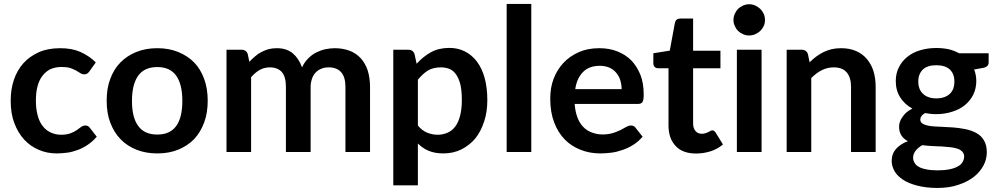

<svg xmlns="http://www.w3.org/2000/svg" viewBox="-20 -763 5000 964"><path d="M460.9 -449.7 428.7 -404.3Q423.3 -397.5 418 -393.6Q412.6 -389.6 402.3 -389.6Q392.6 -389.6 383.8 -395.5Q380.9 -397 373.8 -401.6Q366.7 -406.2 362.3 -408.7Q347.2 -416.5 333 -421.4Q314.5 -426.8 290 -426.8Q258.3 -426.8 232.9 -415.5Q209.5 -404.3 192.4 -381.3Q176.3 -360.4 168 -328.6Q160.2 -297.9 160.2 -257.3Q160.2 -216.8 168.9 -184.6Q176.8 -152.8 193.8 -130.9Q210.4 -108.9 233.9 -98.1Q258.8 -86.4 287.1 -86.4Q314.5 -86.4 335 -94.2Q352.5 -100.6 365.7 -109.9Q372.1 -114.3 387.7 -126Q397 -132.8 408.2 -132.8Q423.3 -132.8 430.7 -121.6L465.8 -76.7Q445.3 -52.7 421.4 -36.6Q397.9 -20.5 372.1 -10.7Q341.3 0.5 318.8 3.4Q289.1 7.3 264.6 7.3Q215.8 7.3 174.8 -10.7Q132.8 -28.3 101.6 -62Q70.3 -95.7 51.8 -145.5Q33.7 -191.9 33.7 -257.3Q33.7 -315.4 49.8 -362.3Q65.9 -410.2 97.7 -445.8Q128.4 -480 175.3 -501Q220.2 -521 282.7 -521Q341.3 -521 383.3 -502.4Q428.2 -482.4 460.9 -449.7Z M770 -521Q827.6 -521 874 -502.4Q921.4 -482.9 954.1 -450.2Q986.3 -417.5 1004.9 -367.2Q1022.9 -318.8 1022.9 -257.3Q1022.9 -195.8 1004.9 -147.5Q986.3 -97.7 954.1 -64Q921.9 -30.8 874 -11.2Q827.6 7.3 770 7.3Q711.9 7.3 665.5 -11.2Q617.7 -30.3 585.4 -64Q552.2 -98.1 533.7 -147.5Q515.6 -193.8 515.6 -257.3Q515.6 -320.8 533.7 -367.2Q552.2 -417 585.4 -450.2Q618.2 -483.4 665.5 -502.4Q711.9 -521 770 -521ZM770 -87.4Q833.5 -87.4 864.7 -130.4Q895.5 -172.9 895.5 -256.3Q895.5 -339.8 864.7 -382.8Q834 -426.3 770 -426.3Q704.6 -426.3 673.8 -382.8Q642.6 -339.4 642.6 -256.3Q642.6 -172.9 673.8 -130.9Q704.6 -87.4 770 -87.4Z M1240.7 0H1117.2V-513.2H1192.9Q1216.8 -513.2 1224.1 -490.7L1231.9 -452.6Q1242.7 -464.8 1260.7 -480Q1275.4 -493.2 1292 -501.5Q1312 -511.7 1328.1 -516.1Q1346.2 -521 1370.1 -521Q1419.4 -521 1450.2 -495.1Q1480 -469.7 1496.6 -424.8Q1507.8 -449.7 1526.9 -469.2Q1546.4 -488.8 1565.9 -498.5Q1591.3 -511.2 1612.3 -515.6Q1637.7 -521 1660.6 -521Q1701.7 -521 1736.3 -507.8Q1768.1 -495.6 1791.5 -470.2Q1814.5 -444.8 1826.2 -409.2Q1837.9 -371.1 1837.9 -326.7V0H1714.4V-326.7Q1714.4 -376 1692.9 -400.4Q1671.4 -424.8 1629.9 -424.8Q1610.4 -424.8 1594.7 -418.5Q1577.6 -412.1 1565.9 -399.9Q1553.2 -387.2 1546.9 -369.1Q1539.6 -348.1 1539.6 -326.7V0H1415.5V-326.7Q1415.5 -377.9 1395 -401.4Q1373.5 -424.8 1334 -424.8Q1308.1 -424.8 1284.2 -412.1Q1261.7 -399.4 1240.7 -375.5Z M2078.1 -362.8V-132.8Q2099.1 -107.4 2124 -97.2Q2149.9 -86.4 2177.7 -86.4Q2204.1 -86.4 2228 -97.2Q2251 -107.4 2266.6 -128.9Q2282.2 -150.4 2290.5 -183.6Q2298.8 -216.8 2298.8 -260.7Q2298.8 -304.2 2292 -336.9Q2284.7 -366.7 2271 -387.7Q2257.8 -407.2 2238.8 -416Q2218.8 -424.8 2194.3 -424.8Q2155.3 -424.8 2128.9 -409.2Q2103 -393.1 2078.1 -362.8ZM2061.5 -490.7 2071.8 -442.9Q2104 -478.5 2143.1 -500.5Q2182.6 -522.5 2236.8 -522.5Q2278.8 -522.5 2314 -504.9Q2348.6 -487.3 2374 -454.6Q2399.9 -419.9 2413.1 -372.6Q2426.8 -321.8 2426.8 -260.7Q2426.8 -201.2 2411.1 -153.8Q2394.5 -103 2367.2 -68.8Q2338.9 -34.7 2297.4 -13.2Q2256.3 7.3 2206.1 7.3Q2163.1 7.3 2132.3 -5.9Q2104 -17.1 2078.1 -42.5V167.5H1954.6V-513.2H2030.3Q2054.2 -513.2 2061.5 -490.7Z M2523.9 -743.2H2647.5V0H2523.9Z M2868.2 -315.4H3101.1Q3101.1 -337.9 3094.2 -360.8Q3088.4 -380.4 3073.7 -397.9Q3061 -413.6 3040 -423.3Q3017.6 -432.6 2991.7 -432.6Q2938.5 -432.6 2907.7 -401.9Q2876 -370.1 2868.2 -315.4ZM3183.1 -241.2H2865.2Q2868.2 -202.1 2879.4 -172.9Q2889.6 -145 2908.7 -125.5Q2927.2 -106.4 2951.7 -97.7Q2977.1 -87.9 3005.9 -87.9Q3033.7 -87.9 3058.1 -95.2Q3075.2 -100.6 3096.2 -110.4Q3102.1 -113.3 3111.8 -118.9Q3121.6 -124.5 3124.5 -126Q3136.7 -132.8 3147.9 -132.8Q3163.6 -132.8 3170.9 -121.6L3206.5 -76.7Q3186 -52.7 3160.6 -36.6Q3136.2 -20.5 3107.4 -10.7Q3075.2 0.5 3050.8 3.4Q3019.5 7.3 2995.1 7.3Q2940.4 7.3 2895.5 -10.7Q2847.7 -29.3 2815.4 -63Q2781.7 -97.2 2762.2 -148.9Q2742.7 -199.7 2742.7 -267.6Q2742.7 -323.2 2759.3 -366.7Q2777.3 -413.6 2808.6 -446.8Q2839.8 -480.5 2885.7 -501Q2930.2 -521 2988.8 -521Q3039.1 -521 3078.6 -505.4Q3120.6 -488.8 3148.9 -460.4Q3177.2 -431.6 3195.3 -387.7Q3211.9 -345.2 3211.9 -288.6Q3211.9 -260.7 3206.1 -251Q3200.2 -241.2 3183.1 -241.2Z M3475.1 7.8Q3407.2 7.8 3372.6 -29.8Q3336.4 -67.4 3336.4 -133.8V-420.4H3284.2Q3273.4 -420.4 3267.1 -426.8Q3260.3 -433.6 3260.3 -446.3V-495.6L3342.8 -508.8L3368.7 -648.9Q3371.1 -659.2 3377.9 -664.6Q3384.8 -669.9 3396 -669.9H3460V-508.3H3597.2V-420.4H3460V-142.6Q3460 -118.7 3472.2 -105Q3483.4 -91.3 3504.4 -91.3Q3514.2 -91.3 3523.4 -94.7Q3530.8 -97.2 3537.1 -100.1L3547.4 -106Q3552.2 -108.4 3556.2 -108.4Q3561 -108.4 3564.9 -106Q3569.3 -102.5 3572.8 -97.7L3609.9 -37.6Q3581.5 -14.2 3547.9 -3.4Q3511.7 7.8 3475.1 7.8Z M3679.7 -513.2H3803.7V0H3679.7ZM3820.8 -662.6Q3820.8 -645.5 3814.5 -632.3Q3808.1 -618.2 3797.4 -607.9Q3785.6 -597.2 3772 -591.3Q3758.8 -585 3740.7 -585Q3724.1 -585 3710.9 -591.3Q3695.8 -597.7 3685.5 -607.9Q3675.3 -618.2 3669.4 -632.3Q3662.6 -647 3662.6 -662.6Q3662.6 -678.7 3669.4 -693.4Q3675.8 -708.5 3685.5 -718.3Q3695.3 -728 3710.9 -735.4Q3726.1 -741.7 3740.7 -741.7Q3756.8 -741.7 3772 -735.4Q3786.1 -728.5 3797.4 -718.3Q3807.6 -708 3814.5 -693.4Q3820.8 -680.2 3820.8 -662.6Z M4036.6 -490.7 4044.9 -450.2Q4060.5 -465.8 4078.1 -479Q4099.6 -494.1 4114.7 -501.5Q4137.2 -511.7 4155.8 -516.1Q4176.8 -521 4203.6 -521Q4245.6 -521 4278.3 -506.8Q4310.1 -493.2 4332.5 -466.8Q4355 -439.9 4365.7 -405.3Q4376.5 -370.1 4376.5 -326.7V0H4252.9V-326.7Q4252.9 -373.5 4231.4 -399.4Q4209.5 -424.8 4166 -424.8Q4134.3 -424.8 4106 -410.6Q4079.6 -397.5 4053.2 -371.1V0H3929.7V-513.2H4005.4Q4029.3 -513.2 4036.6 -490.7Z M4681.2 -269Q4704.1 -269 4721.2 -275.4Q4737.8 -281.2 4749.5 -292.5Q4761.2 -304.2 4766.6 -318.8Q4772 -335.9 4772 -353Q4772 -391.1 4749.5 -413.6Q4726.1 -435.5 4681.2 -435.5Q4635.7 -435.5 4613.3 -413.6Q4590.3 -391.1 4590.3 -353Q4590.3 -335.4 4596.2 -319.3Q4600.6 -305.7 4613.3 -293Q4625.5 -280.8 4641.6 -275.4Q4658.7 -269 4681.2 -269ZM4811.5 -1.5Q4801.8 -11.7 4787.1 -16.6Q4770.5 -22 4751 -23.9Q4722.7 -26.9 4707 -27.8Q4699.7 -27.8 4683.8 -28.6Q4668 -29.3 4659.2 -29.8Q4642.1 -30.3 4610.8 -34.2Q4590.3 -22.9 4577.6 -6.8Q4564.5 10.3 4564.5 28.8Q4564.5 42 4571.8 54.2Q4578.6 66.9 4593.3 74.7Q4607.4 83 4631.3 87.4Q4653.8 92.3 4688.5 92.3Q4722.2 92.3 4748 86.9Q4772.5 82 4789.6 72.3Q4805.2 64 4813 50.3Q4820.8 37.1 4820.8 22.9Q4820.8 8.8 4811.5 -1.5ZM4795.9 -495.6H4943.8V-449.7Q4943.8 -427.7 4917 -422.4L4871.1 -414.1Q4881.8 -386.2 4881.8 -356Q4881.8 -319.3 4866.7 -287.6Q4850.1 -255.9 4824.2 -234.9Q4797.4 -213.4 4760.7 -202.1Q4722.7 -189.9 4681.2 -189.9Q4666 -189.9 4652.3 -191.4Q4640.6 -192.9 4624.5 -195.3Q4600.6 -181.6 4600.6 -163.1Q4600.6 -147.5 4615.2 -140.6Q4630.4 -132.8 4652.8 -129.9Q4673.8 -127.4 4706.1 -126.5Q4725.1 -126 4767.6 -123Q4793.5 -121.1 4829.1 -114.3Q4860.4 -107.4 4882.8 -94.7Q4906.7 -81.5 4920.4 -58.1Q4934.6 -34.2 4934.6 2Q4934.6 36.1 4918 67.9Q4899.9 101.1 4869.6 125Q4836.4 150.4 4791.5 165Q4746.6 180.7 4686 180.7Q4630.4 180.7 4585 168.9Q4541.5 157.7 4513.7 139.2Q4484.4 119.6 4471.2 96.2Q4457 70.8 4457 44.9Q4457 9.3 4479 -15.6Q4502 -41 4538.6 -54.2Q4518.1 -64.5 4506.3 -82Q4494.1 -100.6 4494.1 -127.9Q4494.1 -139.6 4498.5 -151.9Q4501.5 -162.1 4511.2 -175.8Q4520.5 -189.5 4531.7 -199.2Q4545.9 -210.9 4561 -217.8Q4521.5 -239.3 4500 -273.9Q4477.5 -308.6 4477.5 -356Q4477.5 -395 4493.2 -424.8Q4507.8 -455.6 4535.6 -477.5Q4563 -500 4600.1 -510.7Q4637.7 -522 4681.2 -522Q4714.8 -522 4743.2 -515.6Q4767.6 -510.3 4795.9 -495.6Z"/></svg>

Font: Lato-SemiBold
Style: Bold
Weight: 500
Designer: Lukasz Dziedzic with Adam Twardoch and Botio Nikoltchev
Foundry: tyPoland Lukasz Dziedzic
Version: ""